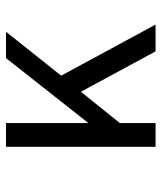

<svg xmlns="http://www.w3.org/2000/svg" viewBox="32 -584 551 656"><g transform="rotate(-90 308.0 -255.5)"><path d="M135 0V-511H216V-229.5L438 -511H528L378 -322.5L552.5 0H461L323 -255L216 -122V0Z"/></g></svg>

Font: Overpass Mono Light
Style: Regular
Weight: 400
Monospace: yes
Version: Version 4.000